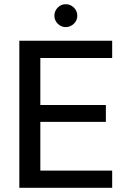

<svg xmlns="http://www.w3.org/2000/svg" viewBox="-20 -894 610 914"><path d="M72 0V-700H514V-618H172V-394H484V-314H172V-82H514V0ZM293 -765Q271 -765 255 -781Q239 -797 239 -819Q239 -842 255 -858Q271 -874 293 -874Q315 -874 331.5 -858Q348 -842 348 -819Q348 -797 331.5 -781Q315 -765 293 -765Z"/></svg>

Font: DMSans_18ptMedium
Style: Regular
Weight: 500
Designer: Colophon Foundry, Jonny Pinhorn
Foundry: Colophon Foundry
Version: Version 4.004;gftools[0.9.30]